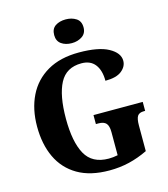

<svg xmlns="http://www.w3.org/2000/svg" viewBox="-134 -1041 1011 1156"><g transform="rotate(-15 371.0 -463.5)"><path d="M405 10Q286 10 207.5 -36Q129 -82 90 -164.5Q51 -247 51 -358Q51 -466 91.5 -548.5Q132 -631 212 -677.5Q292 -724 409 -724Q531 -724 593 -690Q655 -656 655 -607Q655 -571 622 -544.5Q589 -518 520 -518Q520 -583 491.5 -620Q463 -657 407 -657Q312 -657 271.5 -580Q231 -503 231 -358Q231 -214 273.5 -137Q316 -60 419 -60Q446 -60 475 -66V-210Q475 -249 460.5 -265Q446 -281 413 -281H397V-337H704V-281H696Q667 -281 656 -264.5Q645 -248 645 -206V-46Q587 -18 528.5 -4Q470 10 405 10ZM384 -789Q345 -789 319 -807.5Q293 -826 293 -863Q293 -902 319 -919.5Q345 -937 384 -937Q421 -937 448.5 -919.5Q476 -902 476 -863Q476 -826 448.5 -807.5Q421 -789 384 -789Z"/></g></svg>

Font: Noto Serif SemiCondensed ExtraBold
Style: Regular
Weight: 800
Width: 4
Designer: Monotype Design Team
Foundry: Monotype Imaging Inc.
Version: Version 2.015